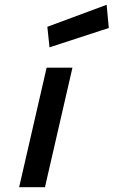

<svg xmlns="http://www.w3.org/2000/svg" viewBox="-20 -783 475 803"><path d="M60 0 175 -500H283L168 0ZM187 -585 178 -671 426 -763 435 -666Z"/></svg>

Font: Titillium Web
Style: SemiBold Italic
Weight: 600
Italic angle: -13°
Version: Version 1.001;PS 57.000;hotconv 1.0.70;makeotf.lib2.5.55311